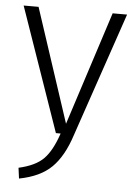

<svg xmlns="http://www.w3.org/2000/svg" viewBox="-52 -564 573 808"><g transform="rotate(5 234.0 -159.5)"><path d="M59 204 53 159Q124 143 158 108.5Q192 74 217 0H197L15 -523H78L236 -43L391 -523H452L273 2Q244 92 196 139.5Q148 187 59 204Z"/></g></svg>

Font: Trujillo Light
Style: Regular
Weight: 300
Designer: Fira Sans original fonts by bBox Type GmbH, Carrois Corporate GbR, & Edenspiekermann AG / Changes by Cristiano Sobral
Foundry: Fira Sans original fonts by bBox Type GmbH, Carrois Corporate GbR, & Edenspiekermann AG / Changes by Cristiano Sobral
Version: Version 4.301;July 28, 2020;FontCreator 13.0.0.2655 64-bit